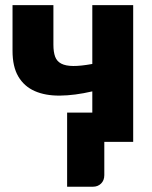

<svg xmlns="http://www.w3.org/2000/svg" viewBox="-20 -538 577 728"><path d="M330 -111V-191.5Q263 -176 207.2 -175.5Q151.5 -175 111.5 -192.8Q71.5 -210.5 49.5 -247.8Q27.5 -285 27.5 -345.5V-518.5H182.5V-368.5Q182.5 -341 189 -323.2Q195.5 -305.5 212.2 -296.8Q229 -288 257.5 -287.8Q286 -287.5 330 -295.5V-518.5H485V0H375.5V126Q375.5 146 363.2 158Q351 170 332 170H234.5V-111Z"/></svg>

Font: Lato Black
Style: Regular
Weight: 900
Designer: Lukasz Dziedzic
Foundry: tyPoland Lukasz Dziedzic
Version: Version 2.007; 2014-02-27